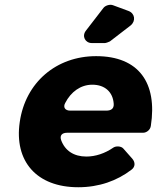

<svg xmlns="http://www.w3.org/2000/svg" viewBox="-20 -781 660 807"><path d="M442 -607 529 -674C552 -693 547 -725 520 -735L455 -759C442 -764 423 -758 415 -748L341 -652C323 -629 338 -600 366 -600H421C425 -600 439 -605 442 -607ZM384 -545C217 -545 87 -435 63 -268C39 -104 133 6 309 6C396 6 472 -21 533 -68C549 -80 549 -99 536 -114L498 -157C489 -167 468 -168 457 -161C421 -136 381 -123 343 -123C290 -123 253 -148 237 -192C230 -212 241 -223 262 -223H581C597 -223 612 -236 614 -252C642 -432 564 -545 384 -545ZM254 -348C278 -395 319 -425 368 -425C421 -425 455 -394 458 -344C459 -324 447 -316 426 -316H275C254 -316 244 -330 254 -348Z"/></svg>

Font: Trueno
Style: RoundBdIt
Weight: 700
Designer: Julieta Ulanovsky, Jasper
Foundry: Julieta Ulanovsky, Cannot Into Space Fonts
Version: Version 3.001